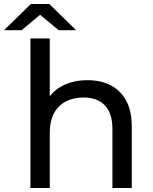

<svg xmlns="http://www.w3.org/2000/svg" viewBox="-60 -933 761 953"><path d="M91 0V-742H187V-387L168 -425Q194 -477 248 -506Q302 -535 374 -535Q439 -535 488.5 -510Q538 -485 566 -434Q594 -383 594 -305V0H498V-294Q498 -371 460.5 -410Q423 -449 355 -449Q304 -449 266 -429Q228 -409 207.5 -370Q187 -331 187 -273V0ZM-40 -783 93 -913H185L318 -783H231L99 -893H179L47 -783Z"/></svg>

Font: Montserrat Thin Medium
Style: Regular
Weight: 500
Version: Version 9.000